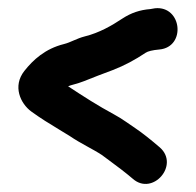

<svg xmlns="http://www.w3.org/2000/svg" viewBox="-20 -480 479 469"><path d="M358.7 -459.8 347 -457.8C321.6 -455.8 300.2 -448.5 279.3 -434.9C252.7 -417.2 222.2 -399.8 187.9 -391.3C166.5 -385.9 153.1 -376.5 135.9 -372.3C90.7 -361 61 -334.1 39.4 -306.6C10.2 -269.4 30 -227.1 56.2 -207.8C78.5 -191.5 100.9 -177.7 126 -162.6L151.3 -147.1C176.4 -129.9 207 -115.8 228.7 -101.5L247.6 -87.5C265.5 -74.4 287.2 -58 304.6 -43.1C353 -0.8 419.4 -77 370.4 -119.9C350.5 -137 327.6 -155.7 305 -170.7L286.4 -183.4C278.4 -188.9 268.3 -195.4 257.8 -201C219.7 -221.5 184.4 -244.1 146.4 -269.2C152.4 -272.3 167.8 -274.8 185.3 -281.8C206.6 -290.3 230.7 -299.8 254.8 -308.6C285.1 -320.3 310.2 -334.1 335.9 -351.2C341.3 -354.8 352.3 -357.6 369.3 -359.1C435.1 -365.1 424.6 -466.4 358.7 -459.8Z"/></svg>

Font: NumbBunny
Style: Bk
Weight: 400
Designer: Robert Jablonski
Foundry: Cannot Into Space Fonts
Version: Version 1.0